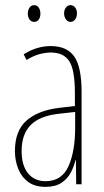

<svg xmlns="http://www.w3.org/2000/svg" viewBox="-20 -716 406 746"><path d="M177 -537Q240 -537 268.5 -496.5Q297 -456 297 -358V0H276L275 -93H273Q267 -68 254.5 -44.5Q242 -21 218.5 -5.5Q195 10 157 10Q115 10 89 -9.5Q63 -29 50.5 -61Q38 -93 38 -129Q38 -208 83 -247.5Q128 -287 210 -297L271 -304V-355Q271 -445 249 -478.5Q227 -512 177 -512Q159 -512 135 -506Q111 -500 83 -483L72 -505Q123 -537 177 -537ZM209 -274Q135 -266 99.5 -230.5Q64 -195 64 -129Q64 -73 89 -42.5Q114 -12 157 -12Q220 -12 246 -70Q272 -128 272 -220V-281ZM88 -663Q88 -676 94.5 -686Q101 -696 113 -696Q124 -696 130.5 -686.5Q137 -677 137 -663Q137 -649 130.5 -640Q124 -631 113 -631Q101 -631 94.5 -640.5Q88 -650 88 -663ZM229 -664Q229 -677 236 -686.5Q243 -696 254 -696Q265 -696 272 -687Q279 -678 279 -664Q279 -650 272 -640.5Q265 -631 254 -631Q243 -631 236 -641Q229 -651 229 -664Z"/></svg>

Font: Noto Sans Hebrew ExtraCondensed Thin
Style: Regular
Weight: 100
Width: 2
Designer: Monotype Design Team
Foundry: Monotype Imaging Inc.
Version: Version 2.004; ttfautohint (v1.8.4.7-5d5b)